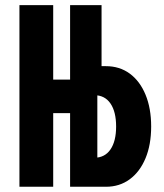

<svg xmlns="http://www.w3.org/2000/svg" viewBox="-20 -713 626 733"><path d="M328.1 0V-110.8H339.8Q379.9 -110.8 401.6 -142.3Q423.3 -173.8 423.3 -230Q423.3 -286.6 401.6 -318.1Q379.9 -349.6 339.8 -349.6H319.8V-460.4H384.3Q436.7 -460.4 475.5 -431.9Q514.2 -403.3 535.6 -351.5Q557.1 -299.6 557.1 -230.1Q557.1 -160.6 535.6 -108.9Q514.1 -57.2 475.3 -28.6Q436.5 0 384.3 0ZM54.2 0V-693.4H183.1V0ZM74.7 -281.2V-409.2H342.3V-281.2ZM247.6 0V-693.4H367.7V-422.9L351.6 -405.3V0Z"/></svg>

Font: Cascadia Mono
Style: Regular
Weight: 400
Monospace: yes
Designer: Aaron Bell
Foundry: Saja Typeworks
Version: Version 2404.023